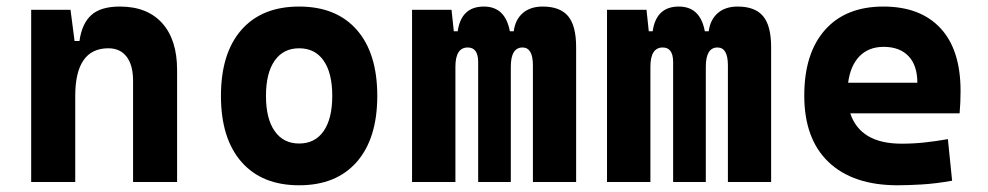

<svg xmlns="http://www.w3.org/2000/svg" viewBox="-20 -547 2970 577"><path d="M379.9 0V-304.2Q379.9 -351.1 360.6 -376.5Q341.3 -401.9 305.7 -401.9Q206.1 -401.9 206.1 -258.3V0H73.7V-517.6H191.9L204.1 -423.8H218.8Q226.1 -476.1 254.4 -501.7Q282.7 -527.3 340.3 -527.3Q422.4 -527.3 467.3 -477.5Q512.2 -427.7 512.2 -336.9V0Z M878.9 9.8Q767.1 9.8 705.6 -60.5Q644 -130.9 644 -258.8Q644 -387.2 705.6 -457.3Q767.1 -527.3 878.9 -527.3Q990.7 -527.3 1052.2 -457.3Q1113.8 -387.2 1113.8 -258.8Q1113.8 -130.9 1052.2 -60.5Q990.7 9.8 878.9 9.8ZM878.9 -115.7Q926.8 -115.7 952.6 -153.1Q978.5 -190.4 978.5 -258.8Q978.5 -327.6 952.6 -364.7Q926.8 -401.9 878.9 -401.9Q831.5 -401.9 805.4 -364.7Q779.3 -327.6 779.3 -258.8Q779.3 -190.4 805.4 -153.1Q831.5 -115.7 878.9 -115.7Z M1581.5 0V-350.6Q1581.5 -404.3 1550.3 -404.3Q1515.1 -404.3 1515.1 -346.2V0H1417V-360.4Q1417 -404.3 1385.7 -404.3Q1348.6 -404.3 1348.6 -346.2V0H1218.3V-517.6H1336.9L1343.8 -453.1H1355.5Q1366.2 -527.3 1434.1 -527.3Q1498.5 -527.3 1512.2 -453.1H1523.9Q1528.3 -487.8 1551 -507.6Q1573.7 -527.3 1610.8 -527.3Q1663.1 -527.3 1687.3 -498.5Q1711.4 -469.7 1711.4 -405.3V0Z M2167.5 0V-350.6Q2167.5 -404.3 2136.2 -404.3Q2101.1 -404.3 2101.1 -346.2V0H2002.9V-360.4Q2002.9 -404.3 1971.7 -404.3Q1934.6 -404.3 1934.6 -346.2V0H1804.2V-517.6H1922.9L1929.7 -453.1H1941.4Q1952.1 -527.3 2020 -527.3Q2084.5 -527.3 2098.1 -453.1H2109.9Q2114.3 -487.8 2137 -507.6Q2159.7 -527.3 2196.8 -527.3Q2249 -527.3 2273.2 -498.5Q2297.4 -469.7 2297.4 -405.3V0Z M2677.7 9.8Q2543.5 9.8 2470.2 -59.8Q2397 -129.4 2397 -259.8Q2397 -386.7 2459.2 -457Q2521.5 -527.3 2634.8 -527.3Q2745.6 -527.3 2806.2 -462.4Q2866.7 -397.5 2866.7 -273.4Q2866.7 -238.3 2863.8 -206.5H2535.2Q2565.4 -115.2 2689.5 -115.2Q2724.6 -115.2 2758.8 -118.9Q2793 -122.6 2828.6 -128.9L2841.3 -3.9Q2791.5 4.9 2750.5 7.3Q2709.5 9.8 2677.7 9.8ZM2528.8 -298.3H2736.8Q2736.8 -350.6 2710.2 -378.4Q2683.6 -406.2 2635.7 -406.2Q2590.8 -406.2 2563.2 -378.2Q2535.6 -350.1 2528.8 -298.3Z"/></svg>

Font: Cascadia Mono PL
Style: Bold
Weight: 700
Monospace: yes
Designer: Aaron Bell
Foundry: Saja Typeworks
Version: Version 2404.023; ttfautohint (v1.8.4)